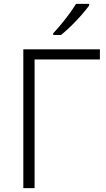

<svg xmlns="http://www.w3.org/2000/svg" viewBox="-20 -968 546 988"><path d="M494 -714V-662H158V0H100V-714ZM439 -948V-940Q424 -919 399.5 -891Q375 -863 347 -835.5Q319 -808 294 -788H254V-797Q272 -816 294.5 -843Q317 -870 337.5 -898Q358 -926 371 -948Z"/></svg>

Font: BC Sans Light
Style: Regular
Weight: 300
Designer: Monotype Design Team
Foundry: Monotype Imaging Inc.
Version: Version 2.000;GOOG;noto-source:20170915:90ef993387c0